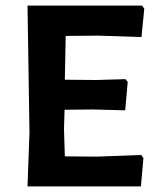

<svg xmlns="http://www.w3.org/2000/svg" viewBox="-20 -664 549 684"><path d="M483 -112 491 -101 482 0H78L85 -192L78 -644H486L494 -633L484 -532L330 -537L214 -536L211 -380L322 -379L427 -382L435 -372L426 -271L312 -274L210 -273L208 -204L211 -107L324 -106Z"/></svg>

Font: Alegreya Sans SC
Style: Bold
Weight: 700
Designer: Juan Pablo del Peral
Foundry: Huerta Tipografica
Version: Version 2.007